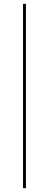

<svg xmlns="http://www.w3.org/2000/svg" viewBox="-20 -840 255 1000"><path d="M100 -820H115V140H100Z"/></svg>

Font: Kalnia Thin Thin
Style: Regular
Weight: 250
Version: Version 1.105